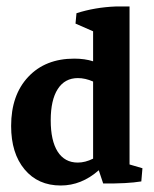

<svg xmlns="http://www.w3.org/2000/svg" viewBox="-20 -568 478 597"><path d="M168.9 8.8Q98.1 8.8 56.4 -41.3Q14.6 -91.3 14.6 -176.3Q14.6 -272.5 67.9 -329.1Q121.1 -385.7 210.9 -385.7Q243.7 -385.7 269.5 -377.4V-470.7L214.8 -494.6L217.8 -526.9Q275.4 -545.4 340.8 -547.9H382.8V-56.6L422.9 -44.9L419.4 -3.9Q375.5 3.4 300.8 2.4L287.1 -38.6Q233.4 8.8 168.9 8.8ZM137.7 -193.8Q137.7 -130.4 159.4 -96.4Q181.2 -62.5 221.7 -62.5Q245.1 -62.5 269.5 -74.7V-314.5Q245.1 -325.2 222.2 -325.2Q181.6 -325.2 159.7 -291.3Q137.7 -257.3 137.7 -193.8Z"/></svg>

Font: Markazi Text
Style: Bold
Weight: 700
Designer: Borna Izadpanah (Arabic designer), Fiona Ross (Arabic design director) and Florian Runge (Latin designer)
Foundry: Borna Izadpanah and Florian Runge
Version: Version 1.001; ttfautohint (v1.8.3)